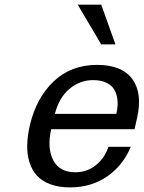

<svg xmlns="http://www.w3.org/2000/svg" viewBox="-20 -791 618 825"><path d="M480 -301.8Q484.4 -321.3 485.4 -340.1Q486.3 -358.9 481.7 -378.7Q477.1 -398.4 466.1 -413.1Q455.1 -427.7 432.9 -437.3Q410.6 -446.8 379.9 -446.8Q323.7 -446.8 278.8 -409.4Q233.9 -372.1 215.8 -301.8ZM476.1 -600.1H415L314 -771H415ZM200.2 -235.8Q181.6 -155.8 208.3 -103.3Q234.9 -50.8 304.2 -50.8Q354 -50.8 392.1 -81.5Q430.2 -112.3 445.8 -160.2H542Q508.3 -79.6 440.2 -32.7Q372.1 14.2 280.8 14.2Q232.4 14.2 196.3 0.7Q160.2 -12.7 138.7 -36.4Q117.2 -60.1 106.7 -93.5Q96.2 -127 96.9 -166.3Q97.7 -205.6 107.9 -251Q135.7 -370.6 210.7 -441.4Q285.6 -512.2 397 -512.2Q504.4 -512.2 548.8 -450.9Q593.3 -389.6 568.8 -283.2L558.1 -235.8Z"/></svg>

Font: Perun
Style: Italic
Weight: 400
Italic angle: -12°
Foundry: Stefan Peev, Context Ltd
Version: Version 001.000